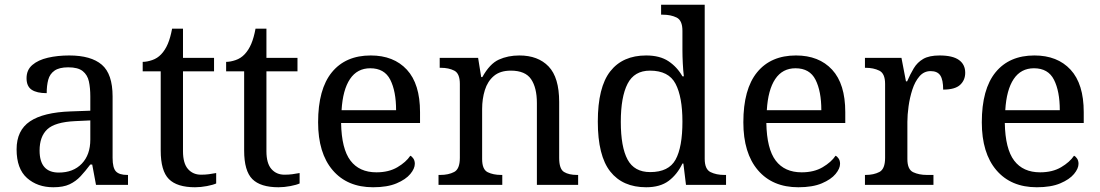

<svg xmlns="http://www.w3.org/2000/svg" viewBox="-20 -780 4642 810"><path d="M205 10Q138 10 94 -29Q50 -68 50 -150Q50 -230 106.5 -268Q163 -306 278 -310L361 -313V-373Q361 -409 355 -436.5Q349 -464 329 -480Q309 -496 268 -496Q230 -496 210 -482Q190 -468 183.5 -443.5Q177 -419 177 -387Q135 -387 113.5 -401.5Q92 -416 92 -450Q92 -485 116.5 -506Q141 -527 182 -536.5Q223 -546 272 -546Q364 -546 409.5 -507Q455 -468 455 -373V-114Q455 -72 469 -57Q483 -42 517 -42H520V0H385L369 -86H361Q340 -58 320 -36.5Q300 -15 273.5 -2.5Q247 10 205 10ZM228 -52Q289 -52 325 -89.5Q361 -127 361 -191V-272L297 -269Q212 -265 179.5 -234.5Q147 -204 147 -145Q147 -52 228 -52Z M803 10Q727 10 692.5 -24.5Q658 -59 658 -145V-479H582V-519Q600 -519 622 -526.5Q644 -534 660 -551Q677 -569 688 -595Q699 -621 706 -659H752V-536H883V-479H752V-142Q752 -91 773 -67Q794 -43 828 -43Q846 -43 861 -45Q876 -47 892 -50V-6Q879 0 853 5Q827 10 803 10Z M1155 10Q1079 10 1044.5 -24.5Q1010 -59 1010 -145V-479H934V-519Q952 -519 974 -526.5Q996 -534 1012 -551Q1029 -569 1040 -595Q1051 -621 1058 -659H1104V-536H1235V-479H1104V-142Q1104 -91 1125 -67Q1146 -43 1180 -43Q1198 -43 1213 -45Q1228 -47 1244 -50V-6Q1231 0 1205 5Q1179 10 1155 10Z M1554 10Q1445 10 1383.5 -62Q1322 -134 1322 -264Q1322 -404 1380 -475Q1438 -546 1544 -546Q1641 -546 1696.5 -486Q1752 -426 1752 -307V-261H1419Q1421 -152 1458.5 -102.5Q1496 -53 1568 -53Q1620 -53 1656.5 -74.5Q1693 -96 1711 -123Q1718 -120 1724 -111Q1730 -102 1730 -89Q1730 -69 1711 -46Q1692 -23 1653 -6.5Q1614 10 1554 10ZM1651 -315Q1651 -395 1626.5 -443.5Q1602 -492 1542 -492Q1487 -492 1456.5 -446.5Q1426 -401 1421 -315Z M1830 0V-42H1838Q1872 -42 1896 -54.5Q1920 -67 1920 -114V-426Q1920 -470 1896.5 -482Q1873 -494 1840 -494H1835V-536H1997L2010 -455H2015Q2046 -511 2084.5 -528.5Q2123 -546 2171 -546Q2250 -546 2294.5 -499.5Q2339 -453 2339 -350V-114Q2339 -67 2359.5 -54.5Q2380 -42 2414 -42H2419V0H2245V-345Q2245 -410 2220.5 -446Q2196 -482 2135 -482Q2090 -482 2063.5 -459.5Q2037 -437 2025.5 -400Q2014 -363 2014 -320V-109Q2014 -65 2037.5 -53.5Q2061 -42 2094 -42H2099V0Z M2706 10Q2607 10 2554.5 -56.5Q2502 -123 2502 -267Q2502 -412 2554.5 -479Q2607 -546 2706 -546Q2764 -546 2800.5 -521.5Q2837 -497 2859 -458H2865Q2862 -483 2860.5 -513.5Q2859 -544 2859 -568V-650Q2859 -694 2834.5 -706Q2810 -718 2777 -718H2769V-760H2953V-110Q2953 -66 2977.5 -54Q3002 -42 3035 -42H3043V0H2874L2863 -90H2859Q2837 -44 2801 -17Q2765 10 2706 10ZM2723 -54Q2801 -54 2830 -106.5Q2859 -159 2859 -267Q2859 -371 2830 -426.5Q2801 -482 2722 -482Q2656 -482 2627.5 -426.5Q2599 -371 2599 -266Q2599 -160 2627.5 -107Q2656 -54 2723 -54Z M3348 10Q3239 10 3177.5 -62Q3116 -134 3116 -264Q3116 -404 3174 -475Q3232 -546 3338 -546Q3435 -546 3490.5 -486Q3546 -426 3546 -307V-261H3213Q3215 -152 3252.5 -102.5Q3290 -53 3362 -53Q3414 -53 3450.5 -74.5Q3487 -96 3505 -123Q3512 -120 3518 -111Q3524 -102 3524 -89Q3524 -69 3505 -46Q3486 -23 3447 -6.5Q3408 10 3348 10ZM3445 -315Q3445 -395 3420.5 -443.5Q3396 -492 3336 -492Q3281 -492 3250.5 -446.5Q3220 -401 3215 -315Z M3629 0V-42H3632Q3666 -42 3690 -54.5Q3714 -67 3714 -114V-426Q3714 -470 3689.5 -482Q3665 -494 3632 -494H3629V-536H3783L3802 -437H3807Q3820 -467 3835 -492Q3850 -517 3875 -531.5Q3900 -546 3944 -546Q3999 -546 4025.5 -527Q4052 -508 4052 -473Q4052 -442 4030.5 -422Q4009 -402 3959 -402Q3959 -443 3947 -461.5Q3935 -480 3906 -480Q3878 -480 3859 -458Q3840 -436 3829 -402Q3818 -368 3813 -331.5Q3808 -295 3808 -266V-109Q3808 -65 3832.5 -53.5Q3857 -42 3890 -42H3918V0Z M4354 10Q4245 10 4183.5 -62Q4122 -134 4122 -264Q4122 -404 4180 -475Q4238 -546 4344 -546Q4441 -546 4496.5 -486Q4552 -426 4552 -307V-261H4219Q4221 -152 4258.5 -102.5Q4296 -53 4368 -53Q4420 -53 4456.5 -74.5Q4493 -96 4511 -123Q4518 -120 4524 -111Q4530 -102 4530 -89Q4530 -69 4511 -46Q4492 -23 4453 -6.5Q4414 10 4354 10ZM4451 -315Q4451 -395 4426.5 -443.5Q4402 -492 4342 -492Q4287 -492 4256.5 -446.5Q4226 -401 4221 -315Z"/></svg>

Font: NotoSerif-Regular
Style: Regular
Weight: 400
Designer: Monotype Design Team
Foundry: Monotype Imaging Inc.
Version: Version 2.007; ttfautohint (v1.8) -l 8 -r 50 -G 200 -x 14 -D